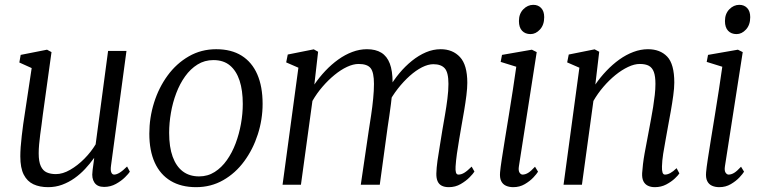

<svg xmlns="http://www.w3.org/2000/svg" viewBox="-20 -764 3154 794"><path d="M179 10Q144 10 118.2 -2Q92.5 -14 78.2 -41.8Q64 -69.5 64 -117.5Q64 -134 65.5 -156Q67 -178 70 -202.5Q73 -227 76 -250.5Q79 -274 82.5 -293.5L111 -482.5L60 -505.5L65.5 -537L174.5 -558.5L193 -548.5L157 -289Q154.5 -268.5 151.8 -247.8Q149 -227 146.2 -206.8Q143.5 -186.5 141.8 -167Q140 -147.5 140 -130Q140 -95.5 148.8 -76.8Q157.5 -58 173.5 -51Q189.5 -44 211 -44Q239.5 -44 270.2 -61.8Q301 -79.5 328.8 -107.5Q356.5 -135.5 375.5 -167L427 -553.5H503L439 -78.5Q436.5 -60.5 440.2 -51.2Q444 -42 452 -42Q462 -42 475 -50Q488 -58 505.5 -75.5L517 -54Q512.5 -46.5 497.2 -31.2Q482 -16 459.5 -3.5Q437 9 410.5 9Q382.5 9 370.5 -9Q358.5 -27 362.5 -55Q362.5 -57 363.2 -63Q364 -69 365.2 -77.5Q366.5 -86 367.5 -94.5Q368.5 -103 369.5 -109.5L368.5 -110Q352 -87 332 -65.5Q312 -44 288 -27Q264 -10 236.8 0Q209.5 10 179 10Z M874 -560.5Q936.5 -560.5 979.2 -533.8Q1022 -507 1044 -456.5Q1066 -406 1066 -334.5Q1066 -270 1046.2 -208.5Q1026.5 -147 990.2 -97.5Q954 -48 903.2 -19Q852.5 10 791 10Q729 10 685.8 -16Q642.5 -42 620 -91.5Q597.5 -141 597.5 -211Q597.5 -277 617 -339.2Q636.5 -401.5 673 -451.5Q709.5 -501.5 760.8 -531Q812 -560.5 874 -560.5ZM862.5 -515.5Q826 -515.5 796.8 -497.2Q767.5 -479 745.5 -448.2Q723.5 -417.5 708.8 -378.5Q694 -339.5 686.8 -297.2Q679.5 -255 679.5 -214.5Q679.5 -156 694 -116Q708.5 -76 736 -55.2Q763.5 -34.5 803.5 -34.5Q839 -34.5 867.8 -52.8Q896.5 -71 918.2 -101.8Q940 -132.5 954.5 -171.2Q969 -210 976.5 -252Q984 -294 984 -334Q984 -390 970.8 -430.5Q957.5 -471 931 -493.2Q904.5 -515.5 862.5 -515.5Z M1295.5 -550 1280 -414.5Q1300.5 -444.5 1325.5 -471Q1350.5 -497.5 1378.8 -517.8Q1407 -538 1437 -549.2Q1467 -560.5 1497.5 -560.5Q1533.5 -560.5 1557 -546Q1580.5 -531.5 1592 -501.2Q1603.5 -471 1603.5 -423Q1603.5 -418.5 1603 -412.8Q1602.5 -407 1602 -400.2Q1601.5 -393.5 1600.5 -385.5L1588 -398Q1606.5 -431 1631 -460.5Q1655.5 -490 1683.5 -512.5Q1711.5 -535 1741.5 -547.8Q1771.5 -560.5 1802.5 -560.5Q1852 -560.5 1882.2 -528Q1912.5 -495.5 1912.5 -421.5Q1912.5 -400 1908.8 -369.8Q1905 -339.5 1899.5 -306.8Q1894 -274 1888.5 -244Q1884 -217 1878.8 -187Q1873.5 -157 1869.5 -128Q1865.5 -99 1864 -75.5Q1863 -59.5 1865.5 -50.8Q1868 -42 1876 -42Q1888 -42 1900.5 -49.8Q1913 -57.5 1930.5 -75L1942 -54.5Q1937 -46 1922 -30.8Q1907 -15.5 1885 -2.8Q1863 10 1836 10Q1818.5 10 1806.8 4Q1795 -2 1789.5 -14.8Q1784 -27.5 1784.5 -47Q1785 -69 1789.2 -99.5Q1793.5 -130 1799.2 -163Q1805 -196 1809.5 -227Q1814.5 -255.5 1820.2 -288.8Q1826 -322 1830.2 -355.5Q1834.5 -389 1834.5 -417Q1834.5 -464.5 1819.2 -481.5Q1804 -498.5 1772 -498.5Q1750.5 -498.5 1725.2 -485.8Q1700 -473 1674.2 -450Q1648.5 -427 1625 -397Q1601.5 -367 1584 -332.5L1601.5 -382Q1600 -360 1596.8 -334.8Q1593.5 -309.5 1590 -284.8Q1586.5 -260 1583 -238L1550.5 0H1472L1505 -224.5Q1509.5 -254 1514.8 -288.2Q1520 -322.5 1523.2 -356Q1526.5 -389.5 1526.5 -417Q1526.5 -464.5 1512.8 -482Q1499 -499.5 1463 -499.5Q1441 -499.5 1415.2 -487.5Q1389.5 -475.5 1363.5 -454.2Q1337.5 -433 1313.8 -405.5Q1290 -378 1272 -346.5L1224.5 0H1148.5L1214 -484L1163.5 -506L1170 -538.5L1277.5 -560Z M2102.5 10Q2085.5 10 2072.2 4Q2059 -2 2052.5 -15.5Q2046 -29 2048 -51.5Q2049.5 -69.5 2055 -105.5Q2060.5 -141.5 2068.2 -189Q2076 -236.5 2084.5 -289Q2093 -341.5 2101 -393Q2109 -444.5 2115 -488L2050.5 -508L2056 -537L2179.5 -558.5L2199.5 -548.5L2126 -77Q2123 -58.5 2128.5 -50.2Q2134 -42 2141 -42Q2152 -42 2163.8 -49Q2175.5 -56 2192.5 -74.5L2205 -54Q2200 -45.5 2185.8 -30.2Q2171.5 -15 2150.2 -2.5Q2129 10 2102.5 10ZM2174 -623Q2152 -623 2139 -636.8Q2126 -650.5 2126 -677Q2126 -707 2144 -725.5Q2162 -744 2185.5 -744Q2205.5 -744 2218 -730.8Q2230.5 -717.5 2230.5 -693Q2230.5 -661 2213 -642Q2195.5 -623 2174 -623Z M2442 -414.5Q2462.5 -444.5 2487.8 -471Q2513 -497.5 2541.2 -517.8Q2569.5 -538 2599.5 -549.2Q2629.5 -560.5 2659.5 -560.5Q2710 -560.5 2739.2 -529.8Q2768.5 -499 2768.5 -422.5Q2768.5 -400 2764.2 -369Q2760 -338 2754.2 -305.2Q2748.5 -272.5 2743 -244Q2738.5 -217.5 2732.8 -187.2Q2727 -157 2722.5 -127.8Q2718 -98.5 2717.5 -75.5Q2717 -59.5 2719.8 -50.8Q2722.5 -42 2730 -42Q2740 -42 2751.8 -48.2Q2763.5 -54.5 2778 -68.5L2789.5 -47Q2785.5 -40 2771 -26.2Q2756.5 -12.5 2735.2 -1.2Q2714 10 2688 10Q2671.5 10 2659.2 4Q2647 -2 2640.8 -14.5Q2634.5 -27 2635.5 -48Q2636.5 -64 2639 -85.2Q2641.5 -106.5 2645.8 -130.2Q2650 -154 2654.8 -178.2Q2659.5 -202.5 2663.5 -224.5Q2667.5 -246.5 2672.2 -271.2Q2677 -296 2681 -321.5Q2685 -347 2687.8 -371.5Q2690.5 -396 2690.5 -417Q2690.5 -448.5 2684 -466.2Q2677.5 -484 2663.5 -491.8Q2649.5 -499.5 2625.5 -499.5Q2603.5 -499.5 2577.5 -487.2Q2551.5 -475 2525.2 -453.8Q2499 -432.5 2475.2 -404.8Q2451.5 -377 2434 -346.5L2386.5 0H2310.5L2376 -484L2325.5 -506L2332 -538.5L2439 -560L2458 -550Z M2954.5 10Q2937.5 10 2924.2 4Q2911 -2 2904.5 -15.5Q2898 -29 2900 -51.5Q2901.5 -69.5 2907 -105.5Q2912.5 -141.5 2920.2 -189Q2928 -236.5 2936.5 -289Q2945 -341.5 2953 -393Q2961 -444.5 2967 -488L2902.5 -508L2908 -537L3031.5 -558.5L3051.5 -548.5L2978 -77Q2975 -58.5 2980.5 -50.2Q2986 -42 2993 -42Q3004 -42 3015.8 -49Q3027.5 -56 3044.5 -74.5L3057 -54Q3052 -45.5 3037.8 -30.2Q3023.5 -15 3002.2 -2.5Q2981 10 2954.5 10ZM3026 -623Q3004 -623 2991 -636.8Q2978 -650.5 2978 -677Q2978 -707 2996 -725.5Q3014 -744 3037.5 -744Q3057.5 -744 3070 -730.8Q3082.5 -717.5 3082.5 -693Q3082.5 -661 3065 -642Q3047.5 -623 3026 -623Z"/></svg>

Font: Merriweather 36pt Light
Style: Italic
Weight: 300
Italic angle: -7.8°
Version: Version 2.101